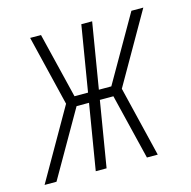

<svg xmlns="http://www.w3.org/2000/svg" viewBox="-98 -602 681 685"><g transform="rotate(-15 242.5 -260.0)"><path d="M29 0H-15L134 -260L71 -520H111L170 -278H220L260 -520H300L260 -278H306L445 -520H489L340 -260L403 0H363L304 -242H254L214 0H174L214 -242H168Z"/></g></svg>

Font: Iosevka Extralight
Style: Italic
Weight: 200
Italic angle: -9°
Monospace: yes
Designer: Belleve Invis
Foundry: Belleve Invis
Version: Version 32.5.0; ttfautohint (v1.8.4)